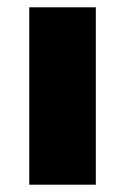

<svg xmlns="http://www.w3.org/2000/svg" viewBox="-20 -505 342 525"><path d="M60 0V-485H242V0Z"/></svg>

Font: Palanquin Dark
Style: Bold
Weight: 700
Designer: Pria Ravichandran
Version: Version 1.000